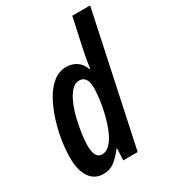

<svg xmlns="http://www.w3.org/2000/svg" viewBox="-187 -859 867 968"><g transform="rotate(-30 246.5 -375.0)"><path d="M128 10Q77 10 49 -30.5Q21 -71 21 -145Q21 -188 29 -241.5Q37 -295 54 -349.5Q71 -404 96 -450Q121 -496 155.5 -524Q190 -552 233 -552Q267 -552 293 -534Q319 -516 330 -482H333Q337 -508 341 -532.5Q345 -557 349 -576L389 -760H493L331 0H247L250 -68H247Q219 -31 192 -10.5Q165 10 128 10ZM170 -79Q197 -79 218.5 -102.5Q240 -126 255.5 -163.5Q271 -201 281.5 -243.5Q292 -286 297 -325Q302 -364 302 -390Q302 -460 255 -460Q230 -460 210 -438Q190 -416 174.5 -380Q159 -344 149 -302.5Q139 -261 133.5 -222Q128 -183 128 -155Q128 -79 170 -79Z"/></g></svg>

Font: Noto Sans ExtraCondensed SemiBold
Style: Italic
Weight: 600
Width: 2
Italic angle: -12°
Designer: Monotype Design Team
Foundry: Monotype Imaging Inc.
Version: Version 2.013; ttfautohint (v1.8.4.7-5d5b)